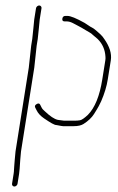

<svg xmlns="http://www.w3.org/2000/svg" viewBox="-20 -496 430 700"><path d="M213.6 -56H251.9C258.9 -56 265.4 -56.5 271.6 -57.5C277.8 -58.5 287.3 -65 300.2 -77C325.8 -102.8 343.4 -146.1 353 -207L364 -276C364.7 -280.7 364.9 -285 364.5 -289C363.1 -315 353.5 -336.7 335.8 -354L319.3 -368C314.5 -372.7 310.4 -375.8 306.9 -377.5C303.4 -379.2 298.9 -381.8 293.2 -385.5C287.5 -389.2 282.3 -392.3 277.6 -394.8C272.9 -397.3 267.5 -400.2 261.5 -403.5C258.5 -405.2 253.1 -408 245.3 -412C237.4 -416 230 -418 222.7 -418H215.7C209 -418 206.2 -421.3 207.3 -428C208.3 -434.7 212.2 -438 218.9 -438H225.9C237.2 -438 258 -429.5 288.5 -412.5C291.4 -410.8 295.7 -408 301.4 -404C307 -400 311.7 -397.2 315.4 -395.5C319.1 -393.8 324.1 -390.3 330.2 -385L346 -371C351.7 -365.7 356.7 -359.5 361.1 -352.5C378.7 -327 388 -301.5 384 -276L373 -207C369 -181.3 360.9 -154.6 348.9 -127C346.2 -121 343.3 -115 340 -109C336.7 -103 331.2 -93.4 322.8 -80.3C314.5 -67.1 301.7 -55 284.5 -44C276.1 -38.7 264.2 -36 248.7 -36H209.7C207.7 -36 199.9 -37.3 186.3 -40C177.9 -40 164.9 -48.1 140.9 -64.2C127.8 -73.1 118.7 -83 113.4 -94L108.8 -103C105.7 -108.3 107.2 -112.8 113.5 -116.5C119.7 -120.2 124.1 -119.3 126.6 -114L131.1 -105C133.6 -99.7 137.8 -94.7 143.8 -90C162.5 -72.4 177.4 -62.1 190.8 -59ZM121.7 -393 117.6 -354 113.6 -329 105 -249.5 56.6 56 53.9 86C52.3 112.7 50.9 130 49.6 138L43.9 174C43.5 176.7 42.1 179 39.8 181C37.5 183 35 184 32.4 184C29.7 184 27.5 183 25.8 181C24.1 179 23.5 176.7 23.9 174L29.6 138C30.5 132.7 30.9 127.7 31 123C31.1 118.3 31.4 113 32.1 107C32.7 101 33.2 94.3 33.7 87L36.6 56L84.9 -249L93.6 -329L97.6 -354L101.7 -393L104.8 -425L111.3 -466C111.7 -468.7 113.1 -471 115.4 -473C117.7 -475 120.2 -476 122.9 -476C125.6 -476 127.7 -475 129.4 -473C131.1 -471 131.7 -468.7 131.3 -466L124.8 -425Z"/></svg>

Font: Proton
Style: RgCndIt
Weight: 500
Version: Version 1.017